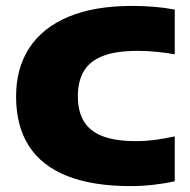

<svg xmlns="http://www.w3.org/2000/svg" viewBox="-20 -623 644 651"><path d="M423 8Q295 8 208.5 -26Q122 -60 78.2 -127.8Q34.5 -195.5 34.5 -296Q34.5 -391.5 79.2 -460.2Q124 -529 211.8 -566Q299.5 -603 429 -603Q465.5 -603 502 -600Q538.5 -597 572.5 -590.5V-439Q543 -444 511.8 -447.2Q480.5 -450.5 446.5 -450.5Q374 -450.5 329.5 -433.5Q285 -416.5 264.5 -382.2Q244 -348 244 -297Q244 -246 264 -212.2Q284 -178.5 327.2 -161.5Q370.5 -144.5 440 -144.5Q474.5 -144.5 508.8 -149.2Q543 -154 572.5 -160.5V-8.5Q540.5 -1 500.8 3.5Q461 8 423 8Z"/></svg>

Font: Encode Sans SC SemiExpanded ExtraBold
Style: Regular
Weight: 800
Width: 6
Designer: Multiple Designers
Foundry: Impallari Type
Version: Version 3.002